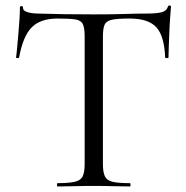

<svg xmlns="http://www.w3.org/2000/svg" viewBox="-20 -674 674 694"><path d="M188 -607Q126 -607 94.5 -575Q63 -543 49 -466Q49 -464 43.5 -464Q38 -464 38 -466Q40 -479 42 -502.5Q44 -526 46.5 -553Q49 -580 50.5 -605.5Q52 -631 52 -647Q52 -652 57.5 -652Q63 -652 63 -647Q63 -637 73 -632.5Q83 -628 95.5 -626.5Q108 -625 117 -625Q203 -622 318 -622Q389 -622 430.5 -623.5Q472 -625 511 -625Q545 -625 563.5 -629.5Q582 -634 587 -650Q588 -654 593 -654Q598 -654 598 -650Q597 -635 595 -609Q593 -583 592 -555Q591 -527 590 -503Q589 -479 589 -466Q589 -464 583 -464Q577 -464 577 -466Q574 -544 545 -575.5Q516 -607 449 -607Q407 -607 386 -603Q365 -599 358.5 -585.5Q352 -572 352 -542V-81Q352 -52 359 -37Q366 -22 386.5 -17Q407 -12 449 -12Q452 -12 452 -6Q452 0 449 0Q423 0 390 -1Q357 -2 318 -2Q281 -2 248 -1Q215 0 188 0Q186 0 186 -6Q186 -12 188 -12Q229 -12 250.5 -17Q272 -22 279 -37Q286 -52 286 -81V-544Q286 -574 279 -587.5Q272 -601 251 -604Q230 -607 188 -607Z"/></svg>

Font: Cormorant Light
Style: Regular
Weight: 400
Version: Version 4.000